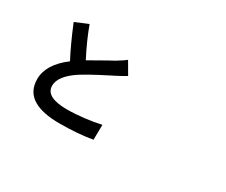

<svg xmlns="http://www.w3.org/2000/svg" viewBox="-122 -1108 1743 1479"><g transform="rotate(30 750.0 -368.5)"><path d="M496.1 21.5Q348.6 21.5 268.6 -24.4Q177.7 -76.2 177.7 -189.5Q177.7 -320.3 328.1 -433.6Q269.5 -543.9 201.2 -710L315.4 -757.8Q360.4 -633.8 429.7 -501Q479.5 -530.3 572.3 -582Q611.3 -603.5 626 -611.3Q627 -612.3 629.9 -613.3Q687.5 -648.4 710 -667L772.5 -559.6Q738.3 -538.1 682.6 -509.8Q671.9 -503.9 643.6 -490.2Q496.1 -415 429.7 -372.1Q302.7 -287.1 302.7 -203.1Q302.7 -100.6 492.2 -100.6Q560.5 -100.6 645.5 -110.4Q726.6 -120.1 789.1 -134.8L787.1 -1Q660.2 21.5 496.1 21.5Z"/></g></svg>

Font: Bpmf GenSeki Gothic B
Style: B
Weight: 700
Foundry: But Ko
Version: Version 1.320